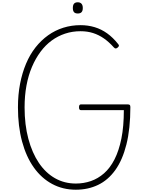

<svg xmlns="http://www.w3.org/2000/svg" viewBox="-20 -1640 1321 1679"><path d="M643 19Q530 19 436.5 -31Q343 -81 276 -175Q209 -269 173 -402.5Q137 -536 137 -701Q137 -812 155.5 -907.5Q174 -1003 208 -1083.5Q242 -1164 291 -1226Q340 -1288 401 -1331.5Q462 -1375 533.5 -1397.5Q605 -1420 684 -1420Q749 -1420 807.5 -1402.5Q866 -1385 917.5 -1348Q969 -1311 1013 -1255Q1021 -1246 1020 -1239.5Q1019 -1233 1009 -1224Q999 -1216 991.5 -1216Q984 -1216 975 -1226Q933 -1273 888.5 -1304Q844 -1335 794 -1351Q744 -1367 684 -1367Q613 -1367 549.5 -1346Q486 -1325 432 -1285.5Q378 -1246 334.5 -1187.5Q291 -1129 259.5 -1055Q228 -981 211.5 -892Q195 -803 195 -701Q195 -549 228 -426Q261 -303 320 -215.5Q379 -128 461 -81.5Q543 -35 643 -35Q712 -35 774.5 -56.5Q837 -78 890 -124.5Q943 -171 981.5 -246.5Q1020 -322 1041.5 -428Q1063 -534 1063 -677H687Q680 -677 675.5 -682.5Q671 -688 671 -702Q671 -716 675.5 -721.5Q680 -727 687 -727H1098Q1110 -727 1115 -722Q1120 -717 1120 -704Q1120 -514 1085.5 -377Q1051 -240 988 -152.5Q925 -65 837.5 -23Q750 19 643 19ZM660 -1522Q638 -1522 627.5 -1533.5Q617 -1545 617 -1570Q617 -1596 627.5 -1608Q638 -1620 660 -1620Q681 -1620 692.5 -1607.5Q704 -1595 704 -1570Q704 -1545 693 -1533.5Q682 -1522 660 -1522Z"/></svg>

Font: Playwrite BE WAL ExtraLight
Style: Regular
Weight: 250
Version: Version 1.002